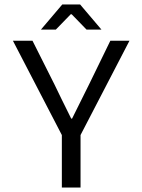

<svg xmlns="http://www.w3.org/2000/svg" viewBox="-20 -843 640 863"><path d="M260 -823H340L436 -710H369L302 -779H298L231 -710H164ZM258 -236 38 -660H126L225 -463Q247 -419 257 -397L300 -310H304L381 -465L476 -660H562L342 -236V0H258Z"/></svg>

Font: Office Code Pro
Style: Regular
Weight: 400
Designer: Nathan Rutzky & Paul D. Hunt
Foundry: Adobe Systems Incorporated
Version: Version 1.004